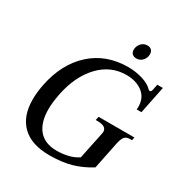

<svg xmlns="http://www.w3.org/2000/svg" viewBox="-203 -1035 1131 1193"><g transform="rotate(30 362.5 -438.0)"><path d="M448 -820Q448 -829 449 -833Q454 -856 470.5 -871Q487 -886 510 -886Q529 -886 539.5 -875Q550 -864 550 -846Q550 -838 549 -833Q544 -810 527.5 -795.5Q511 -781 489 -781Q470 -781 459 -791.5Q448 -802 448 -820ZM59 -239Q59 -290 71 -350Q105 -518 211 -614Q317 -710 475 -710Q527 -710 577 -695Q627 -680 653 -652Q657 -648 661 -648Q672 -648 675 -661L684 -705H724L684 -508H650Q651 -514 651 -526Q651 -592 605 -627Q559 -662 489 -662Q377 -662 297 -578Q217 -494 187 -350Q174 -283 174 -236Q174 -141 217.5 -89Q261 -37 348 -37Q385 -37 425.5 -46Q466 -55 498 -77L539 -274Q540 -278 540 -284Q540 -324 474 -324H462L468 -350H725L720 -328H705Q679 -328 666.5 -312Q654 -296 646 -255L608 -68Q542 -27 475.5 -8.5Q409 10 322 10Q192 10 125.5 -55Q59 -120 59 -239Z"/></g></svg>

Font: Taviraj Medium
Style: Italic
Weight: 500
Italic angle: -12°
Designer: Katatrad Team
Foundry: CadsonDemak
Version: Version 1.001